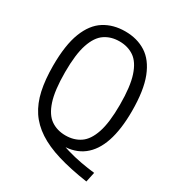

<svg xmlns="http://www.w3.org/2000/svg" viewBox="-202 -873 1016 1107"><g transform="rotate(30 306.0 -319.0)"><path d="M543.5 112.5Q428.5 95.5 344.2 70Q260 44.5 202 6.5Q144 -31.5 109.2 -84Q74.5 -136.5 59 -207.2Q43.5 -278 43.5 -370Q43.5 -508 76 -591.5Q108.5 -675 167.5 -712.2Q226.5 -749.5 306 -749.5Q385.5 -749.5 444.2 -712.2Q503 -675 535.8 -591.5Q568.5 -508 568.5 -370Q568.5 -248.5 540.8 -165.8Q513 -83 457.5 -40.5Q402 2 319.5 2Q307 2 294.2 1.2Q281.5 0.5 268 -1.5L277 -25Q322 -3.5 369.5 10.5Q417 24.5 464.5 33.2Q512 42 557.5 47ZM306 -57Q362 -57 403.2 -85Q444.5 -113 467.2 -180.8Q490 -248.5 490 -367.5Q490 -489 467.2 -557.8Q444.5 -626.5 403.2 -654.8Q362 -683 306 -683Q250 -683 208.8 -655Q167.5 -627 144.8 -559.2Q122 -491.5 122 -372.5Q122 -251 144.8 -182.2Q167.5 -113.5 208.8 -85.2Q250 -57 306 -57Z"/></g></svg>

Font: Encode Sans SC Condensed
Style: Regular
Weight: 400
Width: 3
Designer: Multiple Designers
Foundry: Impallari Type
Version: Version 3.002